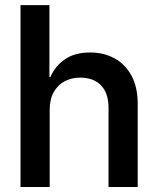

<svg xmlns="http://www.w3.org/2000/svg" viewBox="-20 -748 632 768"><path d="M178.7 -307.6V0H62V-727.5H177.7V-439.9H181.6Q200.2 -483.4 239.5 -510.7Q278.8 -538.1 340.3 -538.1Q395.5 -538.1 438.5 -514.4Q481.4 -490.7 506.1 -445.1Q530.8 -399.4 530.8 -333V0H414.1V-316.9Q414.1 -375.5 384 -406.5Q354 -437.5 301.3 -437.5Q266.6 -437.5 239 -423.1Q211.4 -408.7 195.1 -379.9Q178.7 -351.1 178.7 -307.6Z"/></svg>

Font: Inter Cardless Tabular Medium
Style: Regular
Weight: 500
Designer: Rasmus Andersson
Foundry: rsms
Version: Version 4.000;git-4fc901f